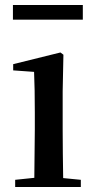

<svg xmlns="http://www.w3.org/2000/svg" viewBox="-20 -752 382 772"><path d="M32 -673H313V-732H32ZM117 0H305V-29L234 -36C233 -93 232 -177 232 -232V-385L235 -532L223 -541L33 -494V-469L117 -463C119 -414 120 -367 120 -300V-232L118 -37L41 -29V0Z"/></svg>

Font: Noto Serif HK SemiBold
Style: Regular
Weight: 600
Designer: Ryoko NISHIZUKA 西塚涼子 (kana & ideographs); Frank Grießhammer (Latin, Greek & Cyrillic); Wenlong ZHANG 张文龙 (bopomofo); San
Foundry: Adobe
Version: Version 2.001;hotconv 1.1.0;makeotfexe 2.6.0